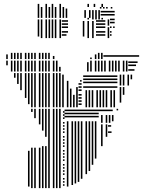

<svg xmlns="http://www.w3.org/2000/svg" viewBox="-20 -968 741 988"><path d="M132 -8H124V-192H132ZM148 0H140V-208H148ZM148 -392H140V-408H148ZM164 0H156V-208H164ZM164 -360H156V-408H164ZM188 0H180V-208H188ZM188 -328H180V-408H188ZM204 0H196V-216H204ZM204 -296H196V-408H204ZM220 0H212V-216H220ZM220 -264H212V-408H220ZM236 0H228V-408H236ZM260 0H252V-408H260ZM276 0H268V-408H276ZM292 0H284V-408H292ZM312 -12H304V-20H312ZM312 -28H304V-36H312ZM312 -44H304V-52H312ZM312 -68H304V-76H312ZM312 -84H304V-92H312ZM312 -100H304V-108H312ZM312 -116H304V-124H312ZM312 -140H304V-148H312ZM312 -156H304V-164H312ZM312 -172H304V-180H312ZM312 -188H304V-196H312ZM312 -212H304V-220H312ZM312 -228H304V-236H312ZM312 -244H304V-252H312ZM312 -260H304V-268H312ZM312 -284H304V-292H312ZM312 -300H304V-308H312ZM312 -316H304V-324H312ZM312 -332H304V-340H312ZM312 -356H304V-364H312ZM312 -372H304V-380H312ZM312 -388H304V-396H312ZM332 -8H324V-344H332ZM356 -16H348V-344H356ZM372 -24H364V-344H372ZM388 -32H380V-344H388ZM404 -48H396V-344H404ZM428 -72H420V-344H428ZM444 -88H436V-344H444ZM460 -120H452V-344H460ZM476 -152H468V-344H476ZM488 -364H312V-372H488ZM488 -380H312V-388H488ZM488 -396H312V-404H488ZM508 -216H500V-328H508ZM532 -264H524V-328H532ZM554 -284H536V-292H554ZM552 -316H536V-324H552ZM508 -336H500V-376H508ZM532 -336H524V-376H532ZM548 -336H540V-376H548ZM564 -344H556V-376H564ZM560 -396H488V-404H560ZM588 -400H580V-408H588ZM60 -568H52V-592H60ZM76 -536H68V-592H76ZM92 -504H84V-592H92ZM116 -464H108V-592H116ZM132 -432H124V-592H132ZM148 -416H140V-592H148ZM164 -416H156V-592H164ZM188 -416H180V-592H188ZM204 -416H196V-592H204ZM220 -416H212V-592H220ZM236 -416H228V-592H236ZM260 -416H252V-592H260ZM276 -416H268V-592H276ZM292 -416H284V-592H292ZM308 -416H300V-584H308ZM332 -416H324V-552H332ZM348 -416H340V-512H348ZM364 -416H356V-480H364ZM380 -416H372V-520H380ZM400 -428H384V-436H400ZM400 -444H384V-452H400ZM400 -460H384V-468H400ZM400 -476H384V-484H400ZM400 -500H384V-508H400ZM400 -516H384V-524H400ZM400 -532H384V-540H400ZM400 -548H392V-556H400ZM428 -416H420V-504H428ZM444 -416H436V-504H444ZM460 -416H452V-504H460ZM484 -416H476V-504H484ZM500 -416H492V-504H500ZM516 -416H508V-504H516ZM532 -416H524V-504H532ZM556 -416H548V-504H556ZM572 -416H564V-504H572ZM584 -516H408V-524H584ZM584 -540H408V-548H584ZM584 -556H408V-564H584ZM584 -572H408V-580H584ZM604 -440H596V-520H604ZM620 -480H612V-520H620ZM604 -528H596V-584H604ZM620 -528H612V-584H620ZM644 -528H636V-584H644ZM660 -560H652V-584H660ZM20 -632H12V-656H20ZM44 -600H36V-656H44ZM60 -600H52V-656H60ZM76 -600H68V-656H76ZM92 -600H84V-656H92ZM116 -600H108V-656H116ZM132 -600H124V-656H132ZM148 -600H140V-656H148ZM164 -600H156V-656H164ZM188 -600H180V-656H188ZM204 -600H196V-656H204ZM220 -600H212V-656H220ZM236 -600H228V-656H236ZM260 -600H252V-656H260ZM276 -600H268V-656H276ZM292 -600H284V-624H292ZM436 -600H428V-648H436ZM452 -600H444V-656H452ZM476 -600H468V-656H476ZM492 -600H484V-656H492ZM508 -600H500V-656H508ZM524 -600H516V-656H524ZM548 -600H540V-656H548ZM564 -600H556V-656H564ZM580 -600H572V-656H580ZM596 -600H588V-656H596ZM620 -600H612V-656H620ZM636 -600H628V-656H636ZM672 -604H640V-612H672ZM680 -628H640V-636H680ZM688 -644H640V-652H688ZM20 -664H12V-688H20ZM44 -664H36V-696H44ZM60 -664H52V-696H60ZM76 -664H68V-696H76ZM92 -664H84V-696H92ZM116 -664H108V-696H116ZM132 -664H124V-696H132ZM148 -664H140V-696H148ZM164 -664H156V-696H164ZM188 -664H180V-696H188ZM204 -664H196V-696H204ZM220 -664H212V-696H220ZM236 -664H228V-696H236ZM260 -664H252V-680H260ZM452 -664H444V-672H452ZM476 -664H468V-688H476ZM492 -664H484V-696H492ZM508 -664H500V-696H508ZM696 -676H512V-684H696ZM182 -780H174V-868H182ZM198 -772H190V-868H198ZM222 -772H214V-868H222ZM238 -772H230V-868H238ZM254 -772H246V-868H254ZM270 -772H262V-868H270ZM294 -772H286V-868H294ZM322 -784H298V-792H322ZM330 -800H298V-808H330ZM330 -824H298V-832H330ZM330 -840H298V-848H330ZM330 -856H298V-864H330ZM414 -780H406V-860H414ZM438 -772H430V-860H438ZM462 -772H454V-860H462ZM522 -784H474V-792H522ZM522 -800H474V-808H522ZM522 -824H474V-832H522ZM522 -840H474V-848H522ZM522 -856H474V-864H522ZM438 -868H430V-876H438ZM462 -868H454V-876H462ZM478 -868H470V-876H478ZM494 -868H486V-876H494ZM510 -868H502V-876H510ZM542 -772H534V-828H542ZM554 -784H546V-792H554ZM554 -800H546V-808H554ZM554 -824H546V-832H554ZM570 -824H562V-832H570ZM542 -836H534V-868H542ZM570 -848H546V-856H570ZM570 -864H546V-872H570ZM182 -876H174V-924H182ZM198 -876H190V-924H198ZM222 -876H214V-924H222ZM238 -876H230V-924H238ZM254 -876H246V-924H254ZM270 -876H262V-924H270ZM294 -876H286V-924H294ZM310 -876H302V-924H310ZM326 -876H318V-924H326ZM422 -876H414V-916H422ZM446 -876H438V-916H446ZM462 -876H454V-916H462ZM478 -876H470V-916H478ZM494 -876H486V-916H494ZM570 -888H498V-896H570ZM570 -904H498V-912H570ZM182 -924H174V-932H182ZM198 -924H190V-932H198ZM222 -924H214V-932H222ZM238 -924H230V-932H238ZM254 -924H246V-932H254ZM270 -924H262V-932H270ZM294 -924H286V-932H294ZM310 -924H302V-932H310ZM502 -924H494V-932H502ZM518 -924H510V-932H518ZM534 -924H526V-932H534ZM558 -924H550V-932H558ZM182 -932H174V-948H182ZM222 -932H214V-948H222ZM254 -932H246V-948H254ZM294 -932H286V-948H294ZM438 -932H430V-948H438ZM470 -932H462V-948H470ZM510 -932H502V-948H510Z"/></svg>

Font: Rubik Lines
Style: Regular
Weight: 400
Designer: Hubert and Fischer, NaN
Foundry: Hubert and Fischer, NaN
Version: Version 2.201